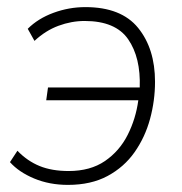

<svg xmlns="http://www.w3.org/2000/svg" viewBox="-20 -512 511 540"><path d="M171 8Q119 8 76 -10Q33 -28 8 -56L29 -88Q57 -59 91.5 -45Q126 -31 173 -31Q234 -31 275 -59Q316 -87 339 -132.5Q362 -178 369 -230H110L115 -266H373Q376 -350 340.5 -401.5Q305 -453 218 -453Q181 -453 144.5 -439.5Q108 -426 77 -397L58 -431Q87 -460 130.5 -476Q174 -492 220 -492Q321 -492 368.5 -433.5Q416 -375 416 -282Q416 -229 402 -177.5Q388 -126 358.5 -84Q329 -42 282.5 -17Q236 8 171 8Z"/></svg>

Font: Nunito Sans ExtraLight
Style: Italic
Weight: 200
Italic angle: -9°
Designer: Vernon Adams
Foundry: Vernon Adams
Version: Version 3.006; ttfautohint (v1.8.3)